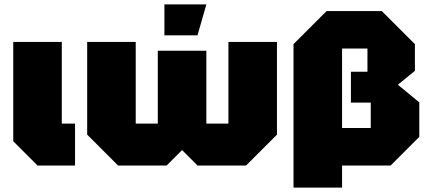

<svg xmlns="http://www.w3.org/2000/svg" viewBox="-20 -750 1940 870"><path d="M40 -560H260V-190H320V0H150L40 -110Z M915 -520V-190H1015V-560H1235V-140L1095 0H875L805 -70L735 0H515L375 -140V-560H595V-190H695V-520ZM725 -590V-730H915L875 -590Z M1860 -550V-429L1783 -366L1880 -286V-130L1750 0H1500V-170H1660V-285H1570V-425H1645V-530H1530V100H1310V-550L1460 -700H1710Z"/></svg>

Font: Tektur Black
Style: Regular
Weight: 900
Designer: Adam Jagosz
Foundry: Adam Jagosz
Version: Version 1.005;gftools[0.9.30]